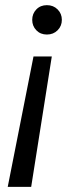

<svg xmlns="http://www.w3.org/2000/svg" viewBox="-20 -536 292 745"><path d="M162 -516Q187 -516 203.5 -499.5Q220 -483 220 -459Q220 -435 203.5 -418.5Q187 -402 162 -402Q137 -402 121 -418.5Q105 -435 105 -459Q105 -483 121 -499.5Q137 -516 162 -516ZM181 -317 101 189H10L110 -317Z"/></svg>

Font: DM Sans Italic
Style: Regular
Weight: 400
Italic angle: -10°
Designer: Colophon Foundry, Jonny Pinhorn
Foundry: Colophon Foundry
Version: Version 4.004; ttfautohint (v1.8.4.7-5d5b)